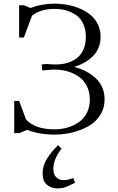

<svg xmlns="http://www.w3.org/2000/svg" viewBox="-20 -731 649 1054"><path d="M58.1 0V-176.8H85L123 -75.2Q171.9 -21 278.8 -21Q315.4 -21 349.1 -30.5Q382.8 -40 411.1 -59.1Q439.5 -78.1 456.3 -110.4Q473.1 -142.6 473.1 -184.1Q473.1 -225.6 457 -257.8Q440.9 -290 413.6 -309.3Q386.2 -328.6 354 -338.4Q321.8 -348.1 286.1 -349.1Q261.7 -349.1 211.9 -344.2L209 -372.1V-377L236.8 -379.9Q265.1 -377 285.2 -377Q319.3 -377 348.1 -385.3Q377 -393.6 400.6 -410.9Q424.3 -428.2 437.7 -458.5Q451.2 -488.8 451.2 -529.8Q451.2 -570.3 436.8 -600.8Q422.4 -631.3 397.5 -648.4Q372.6 -665.5 343 -673.8Q313.5 -682.1 278.8 -682.1Q202.1 -682.1 155.8 -645L110.8 -524.9H85V-702.1H111.8L147 -687Q208 -710.9 278.8 -710.9Q315.4 -710.9 350.8 -704.3Q386.2 -697.8 419.4 -683.6Q452.6 -669.4 477.5 -648.7Q502.4 -627.9 517.3 -597.2Q532.2 -566.4 532.2 -529.8Q532.2 -466.8 492.2 -425Q452.1 -383.3 387.2 -363.8Q461.4 -344.2 507.8 -299.3Q554.2 -254.4 554.2 -185.1Q554.2 -136.7 529.5 -98.4Q504.9 -60.1 464.4 -37.6Q423.8 -15.1 376.5 -3.7Q329.1 7.8 278.8 7.8Q194.8 7.8 128.9 -18.1L85.9 0ZM213.9 222.2Q213.9 179.7 236.8 141.8Q259.8 104 298.8 65.9L317.9 85Q272.9 142.1 272.9 196.8Q272.9 226.6 288.8 242.2Q304.7 257.8 329.1 257.8Q356 257.8 381.8 246.1L392.1 272Q356.4 290.5 338.1 296.9Q319.8 303.2 294.9 303.2Q261.7 303.2 237.8 283.2Q213.9 263.2 213.9 222.2Z"/></svg>

Font: Dihjauti
Style: Regular
Weight: 400
Designer: T. Christopher White
Version: Version 3.0.0